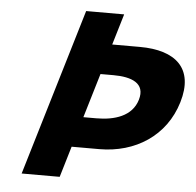

<svg xmlns="http://www.w3.org/2000/svg" viewBox="-51 -755 819 804"><g transform="rotate(5 358.5 -352.5)"><path d="M438.7 -703.1H278.9L69.1 -1.9H229L267.8 -131.9H384.1C535 -131.9 662 -212.7 705.2 -357.2C748.7 -502.5 667 -573.1 516 -573.1H399.8ZM306 -259.4 361.7 -445.6H416.2C492.3 -445.6 552.5 -423.5 531.2 -352.1C510.1 -281.5 436.6 -259.4 360.5 -259.4Z"/></g></svg>

Font: Hussar
Style: BdSuprExtOblThree
Weight: 700
Foundry: Cannot Into Space Fonts
Version: Version 2.00